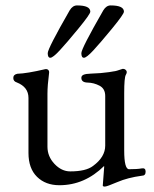

<svg xmlns="http://www.w3.org/2000/svg" viewBox="-20 -669 567 708"><path d="M437 -626Q437 -617 393.5 -564Q350 -511 324.5 -483.5Q299 -456 289.5 -456Q280 -456 280 -473Q280 -490 361 -631Q372 -649 388 -649Q437 -649 437 -626ZM313 -626Q313 -617 269.5 -564Q226 -511 200.5 -483.5Q175 -456 165.5 -456Q156 -456 156 -473Q156 -490 237 -631Q248 -649 264 -649Q313 -649 313 -626ZM359 15 364 -51V-57Q292 14 199 14Q148 14 116.5 -17Q85 -48 85 -105V-308Q85 -348 42 -365Q29 -369 29 -381.5Q29 -394 44 -397Q79 -398 147 -414Q154 -415 158 -411Q162 -407 161 -400Q155 -354 155 -323V-128Q155 -92 181 -64.5Q207 -37 239 -37Q297 -37 323 -57Q368 -90 368 -132V-315Q368 -342 347 -353Q326 -364 303 -364.5Q280 -365 280 -382Q280 -390 288.5 -393.5Q297 -397 315 -397.5Q333 -398 351 -399.5Q369 -401 382 -403Q395 -405 400 -406Q406 -406 432 -415H434Q441 -415 445.5 -409Q450 -403 444 -393Q438 -383 438 -326V-114Q438 -45 456 -45Q487 -45 502 -48Q517 -51 517 -36Q517 -21 503 -21Q451 -14 412.5 2.5Q374 19 366.5 19Q359 19 359 15Z"/></svg>

Font: EB Garamond
Style: Regular
Weight: 400
Version: Version 0.012